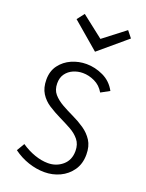

<svg xmlns="http://www.w3.org/2000/svg" viewBox="-153 -888 738 971"><g transform="rotate(20 216.0 -402.0)"><path d="M211 9Q168 9 124.5 -5.5Q81 -20 43 -48L68 -90Q103 -66 140.5 -53Q178 -40 212 -40Q257 -40 290 -68Q323 -96 323 -145Q323 -181 304 -204.5Q285 -228 255 -244.5Q225 -261 192 -277Q159 -293 128.5 -312.5Q98 -332 79.5 -361.5Q61 -391 61 -435Q61 -481 85 -513Q109 -545 146.5 -561.5Q184 -578 226 -578Q272 -578 316.5 -557Q361 -536 385 -491L339 -466Q320 -499 288 -514Q256 -529 224 -529Q197 -529 173 -518.5Q149 -508 134 -487.5Q119 -467 119 -436Q119 -401 138 -379Q157 -357 187 -340Q217 -323 250 -307.5Q283 -292 313 -271.5Q343 -251 362 -221.5Q381 -192 381 -147Q381 -97 356.5 -62Q332 -27 293.5 -9Q255 9 211 9ZM100 -774 130 -813 253 -717H242L364 -811L392 -776L244 -651Z"/></g></svg>

Font: Yaldevi Light
Style: Regular
Weight: 300
Designer: Sol Matas, Rajitha Manaperi, Kosala Senevirathne
Foundry: Mooniak
Version: Version 1.100